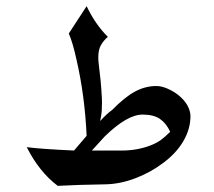

<svg xmlns="http://www.w3.org/2000/svg" viewBox="-20 -602 696 625"><path d="M509 -70Q469 -40 420 -21.5Q371 -3 324 -2L237 0L168 3Q108 -42 67 -123Q111 -117 221 -112L262 -160Q256 -291 229 -408Q217 -463 204 -493L262 -582Q290 -523 331 -482Q317 -470 308.5 -455Q300 -440 300 -416Q300 -404 301 -397Q309 -335 311 -292Q312 -283 312 -268Q312 -239 309 -224Q306 -209 306 -208Q329 -233 345 -244Q386 -286 419.5 -304Q453 -322 489 -322Q505 -322 524 -314Q543 -306 560 -293Q581 -276 590.5 -258Q600 -240 600 -224Q600 -182 576.5 -142Q553 -102 509 -70ZM444 -229Q394 -229 321 -158L279 -112H377Q427 -112 471 -129Q491 -137 504.5 -147Q518 -157 534 -173Q521 -201 500.5 -215Q480 -229 444 -229Z"/></svg>

Font: Mirza Medium
Style: Regular
Weight: 500
Designer: Arabic design by Kourosh Beigpour, Latin design by Eduardo Tunni, engineering by Lasse Fister
Version: Version 1.0010g